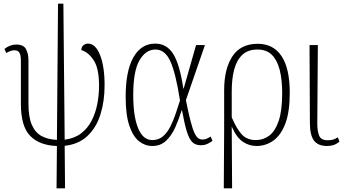

<svg xmlns="http://www.w3.org/2000/svg" viewBox="-20 -780 1864 1039"><path d="M286 239 288 10Q194 7 143.5 -44.5Q93 -96 93 -218V-451Q93 -482 85 -495Q77 -508 58 -508Q38 -508 14 -493L4 -515Q34 -539 68 -539Q107 -539 120.5 -514.5Q134 -490 134 -454V-219Q134 -146 152.5 -104Q171 -62 205.5 -43.5Q240 -25 288 -23L294 -760H323L330 -24Q383 -31 418.5 -58Q454 -85 475.5 -126.5Q497 -168 506.5 -217.5Q516 -267 516 -316Q516 -410 487 -454Q458 -498 420 -509Q421 -528 432.5 -536Q444 -544 456 -544Q497 -544 521.5 -482Q546 -420 546 -319Q546 -232 523.5 -160.5Q501 -89 453 -44Q405 1 330 9L332 239Z M804 10Q765 10 732.5 -15.5Q700 -41 680 -99.5Q660 -158 660 -257Q660 -396 702 -470Q744 -544 820 -544Q883 -544 918 -487Q953 -430 972 -301H974L1041 -536H1089L986 -238Q1000 -168 1011 -125.5Q1022 -83 1032 -61.5Q1042 -40 1052.5 -32.5Q1063 -25 1076 -25Q1088 -25 1098.5 -29.5Q1109 -34 1120 -41L1130 -18Q1116 -7 1100.5 -0.5Q1085 6 1067 6Q1037 6 1020 -11.5Q1003 -29 990.5 -70Q978 -111 965 -183H963Q948 -135 928.5 -91Q909 -47 879 -18.5Q849 10 804 10ZM804 -22Q838 -22 861.5 -42Q885 -62 901.5 -94.5Q918 -127 930.5 -164.5Q943 -202 954 -236Q931 -384 902 -448Q873 -512 821 -512Q769 -512 735 -454Q701 -396 701 -266Q701 -150 727.5 -86Q754 -22 804 -22Z M1191 239 1193 -86V-292Q1193 -407 1237.5 -475Q1282 -543 1375 -543Q1459 -543 1503.5 -476.5Q1548 -410 1548 -278Q1548 -174 1524 -111Q1500 -48 1459 -19Q1418 10 1368 10Q1328 10 1294 -13Q1260 -36 1235 -93H1234L1236 239ZM1365 -22Q1405 -22 1437 -46Q1469 -70 1488 -125.5Q1507 -181 1507 -276Q1507 -347 1494 -400Q1481 -453 1452 -482.5Q1423 -512 1373 -512Q1322 -512 1291.5 -483.5Q1261 -455 1247.5 -404.5Q1234 -354 1234 -286V-145Q1261 -82 1289 -52Q1317 -22 1365 -22Z M1750 10Q1701 10 1679 -19.5Q1657 -49 1657 -115L1655 -536H1700L1697 -112Q1697 -71 1707 -46Q1717 -21 1754 -21Q1768 -21 1780.5 -24Q1793 -27 1808 -37L1817 -14Q1791 10 1750 10Z"/></svg>

Font: Noto Serif Condensed ExtraLight
Style: Regular
Weight: 200
Width: 3
Designer: Monotype Design Team
Foundry: Monotype Imaging Inc.
Version: Version 2.013; ttfautohint (v1.8.4.7-5d5b)